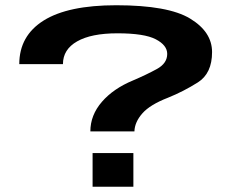

<svg xmlns="http://www.w3.org/2000/svg" viewBox="-20 -700 893 732"><path d="M324.5 -199H492.5Q493.5 -234.5 522.8 -267.8Q552 -301 620.5 -327.5Q680 -351.5 734.2 -385.8Q788.5 -420 788.5 -501.5Q788.5 -578.5 704.8 -629.2Q621 -680 423 -680Q239.5 -680 146.5 -621.8Q53.5 -563.5 53.5 -455.5H220Q220 -511.5 274 -542.2Q328 -573 427.5 -573Q530.5 -573 574 -550.2Q617.5 -527.5 617.5 -494.5Q617.5 -458.5 578.2 -437Q539 -415.5 487.5 -393.5Q412.5 -362.5 368.5 -311.8Q324.5 -261 324.5 -199ZM333 -116.5V12H488.5V-116.5Z"/></svg>

Font: Anybody ExtraExpanded SemiBold
Style: Regular
Weight: 600
Width: 8
Version: Version 1.113;gftools[0.9.25]